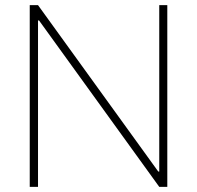

<svg xmlns="http://www.w3.org/2000/svg" viewBox="-20 -727 768 747"><path d="M630.9 0H599.6L131.8 -647.5H127.9V0H95.7V-707H127.9L595.7 -59.6H599.6V-707H630.9Z"/></svg>

Font: Pretendard Thin
Style: Regular
Weight: 100
Designer: Base glyphs from Inter by Rasmus Andersson; Hangeul glyphs from Noto Sans CJK(Source Han Sans) by Jang Soo-young and Kan
Foundry: Kil Hyung-jin
Version: Version 1.309